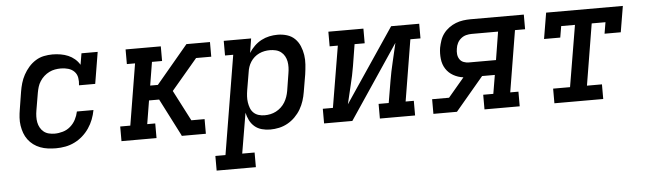

<svg xmlns="http://www.w3.org/2000/svg" viewBox="-47 -705 3694 1097"><g transform="rotate(-5 1800.0 -156.5)"><path d="M253 8Q230 8 207 5Q184 2 163 -6Q142 -14 124.5 -27Q107 -40 94 -57.5Q81 -75 73.5 -95.5Q66 -116 62.5 -138.5Q59 -161 60.5 -184.5Q62 -208 66 -231L82 -331Q86 -356 93 -380Q100 -404 112.5 -427Q125 -450 142.5 -470Q160 -490 182.5 -504Q205 -518 230 -523Q255 -528 279 -528Q303 -528 326 -524Q349 -520 369 -511.5Q389 -503 406 -488.5Q423 -474 434 -455L445 -520H538L508 -339H415Q418 -361 414.5 -382Q411 -403 397 -417.5Q383 -432 362.5 -438Q342 -444 320 -444Q303 -444 286 -441Q269 -438 253 -430Q237 -422 223.5 -410Q210 -398 200 -382.5Q190 -367 185 -350.5Q180 -334 177 -317L160 -217Q157 -200 156.5 -182.5Q156 -165 159 -149Q162 -133 170 -118.5Q178 -104 190.5 -94Q203 -84 219.5 -80Q236 -76 253 -76Q276 -76 300 -83Q324 -90 343 -106.5Q362 -123 373.5 -145Q385 -167 390 -191H485Q480 -164 470 -138Q460 -112 444 -88.5Q428 -65 406.5 -46Q385 -27 359.5 -14.5Q334 -2 307 3Q280 8 253 8Z M629 0V-84H687L745 -436H698V-520H900V-436H842L820 -302H864L1047 -520H1182V-436H1095L946 -260L1037 -84H1113V0H975L972 -7L864 -218H806L784 -84H830V0Z M1156 215V131H1214L1308 -436H1261V-520H1418L1405 -438Q1418 -459 1436.5 -477Q1455 -495 1477 -506.5Q1499 -518 1522.5 -523Q1546 -528 1570 -528Q1598 -528 1624 -520Q1650 -512 1668.5 -494Q1687 -476 1697.5 -451Q1708 -426 1712 -399.5Q1716 -373 1714 -345Q1712 -317 1708 -289L1691 -189Q1687 -164 1679 -139Q1671 -114 1657.5 -91Q1644 -68 1624.5 -48.5Q1605 -29 1581.5 -16Q1558 -3 1532.5 2.5Q1507 8 1482 8Q1457 8 1433.5 1.5Q1410 -5 1392.5 -20Q1375 -35 1364.5 -56Q1354 -77 1349 -100L1310 131H1381V215ZM1457 -76Q1474 -76 1490.5 -79.5Q1507 -83 1522.5 -91Q1538 -99 1551.5 -111.5Q1565 -124 1574 -139Q1583 -154 1588.5 -170Q1594 -186 1597 -203L1613 -303Q1616 -320 1616.5 -337.5Q1617 -355 1614 -371Q1611 -387 1603 -401.5Q1595 -416 1582 -426Q1569 -436 1552.5 -440Q1536 -444 1518 -444Q1503 -444 1487.5 -441Q1472 -438 1457 -431Q1442 -424 1429.5 -413Q1417 -402 1408 -388Q1399 -374 1394 -359Q1389 -344 1387 -328L1370 -228Q1367 -210 1366 -192.5Q1365 -175 1367.5 -158Q1370 -141 1376 -125Q1382 -109 1394 -97.5Q1406 -86 1422.5 -81Q1439 -76 1457 -76Z M1791 0V-84H1849L1908 -436H1861V-520H2062V-436H2004L1984 -312Q1975 -258 1961.5 -204.5Q1948 -151 1936 -97L2221 -520H2382V-436H2324L2266 -84H2313V0H2111V-84H2169L2190 -208Q2199 -262 2212 -315.5Q2225 -369 2237 -423L1953 0Z M2418 0V-84H2515L2607 -193Q2576 -197 2549.5 -212Q2523 -227 2507 -252Q2491 -277 2487.5 -309Q2484 -341 2489 -373Q2493 -393 2500 -414Q2507 -435 2520.5 -453Q2534 -471 2552.5 -484.5Q2571 -498 2591.5 -506Q2612 -514 2633.5 -517Q2655 -520 2676 -520H2982V-436H2924L2866 -84H2913V0H2711V-84H2769L2787 -191H2714L2553 0ZM2646 -275H2801L2827 -436H2676Q2660 -436 2644 -432Q2628 -428 2614.5 -417Q2601 -406 2593.5 -391Q2586 -376 2584 -360Q2581 -344 2582.5 -328Q2584 -312 2592.5 -299Q2601 -286 2615.5 -280.5Q2630 -275 2646 -275Z M3112 0V-84H3209L3268 -436H3189L3178 -371H3085L3110 -520H3550L3525 -371H3432L3443 -436H3364L3306 -84H3392V0Z"/></g></svg>

Font: Iosevka Etoile Medium Oblique
Style: Regular
Weight: 500
Italic angle: -9°
Designer: Belleve Invis
Foundry: Belleve Invis
Version: Version 15.5.2; ttfautohint (v1.8.4)